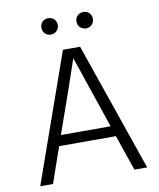

<svg xmlns="http://www.w3.org/2000/svg" viewBox="-92 -920 821 992"><g transform="rotate(-10 318.5 -424.0)"><path d="M228.5 -848Q247 -848 259.5 -836Q272 -824 272 -805.5Q272 -787 259.5 -774.5Q247 -762 228.5 -762Q210 -762 198 -774.5Q186 -787 186 -805.5Q186 -824 198 -836Q210 -848 228.5 -848ZM413.5 -848Q432 -848 444 -836Q456 -824 456 -805.5Q456 -787 444 -774.5Q432 -762 413.5 -762Q395 -762 382.5 -774.5Q370 -787 370 -805.5Q370 -824 382.5 -836Q395 -848 413.5 -848ZM105 0H38L276 -674H366L599 0H532L468 -187H170ZM321 -622Q283 -506 189 -242H450Z"/></g></svg>

Font: Hind Kochi Light
Style: Regular
Weight: 300
Designer: Dhruvi Tolia
Foundry: Indian Type Foundry
Version: Version 0.702;PS 1.0;hotconv 1.0.81;makeotf.lib2.5.63406